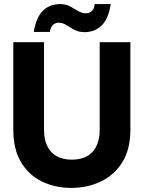

<svg xmlns="http://www.w3.org/2000/svg" viewBox="-20 -906 702 938"><path d="M328 12Q249 12 184.5 -19.5Q120 -51 82.5 -114Q45 -177 45 -273V-700H195V-272Q195 -225 211 -192Q227 -159 257.5 -142.5Q288 -126 331 -126Q374 -126 404.5 -142.5Q435 -159 451 -192Q467 -225 467 -272V-700H617V-273Q617 -177 578 -114Q539 -51 473 -19.5Q407 12 328 12ZM393 -749Q364 -749 343 -760.5Q322 -772 304.5 -783.5Q287 -795 266 -795Q250 -795 238.5 -784Q227 -773 223 -750H145Q157 -822 190 -854Q223 -886 273 -886Q302 -886 323 -874.5Q344 -863 362 -852Q380 -841 400 -841Q417 -841 428.5 -852Q440 -863 443 -886H521Q510 -814 476.5 -781.5Q443 -749 393 -749Z"/></svg>

Font: DM Sans 36pt Black
Style: Regular
Weight: 900
Designer: Colophon Foundry, Jonny Pinhorn
Foundry: Colophon Foundry
Version: Version 4.004;gftools[0.9.30]